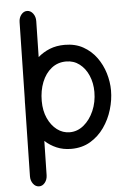

<svg xmlns="http://www.w3.org/2000/svg" viewBox="-63 -784 694 1056"><g transform="rotate(-5 284.5 -255.5)"><path d="M108.9 227.5Q89.8 227.1 76.7 209.5Q63.5 191.9 64 167.5L71.8 -228.5Q71.8 -233.4 71.8 -238.3Q71.8 -251 72.8 -263.7L81.1 -681.6Q81.5 -706.1 95.2 -722.9Q108.9 -739.7 127.9 -739.3Q147 -738.8 160.2 -721.2Q173.3 -703.6 172.9 -679.2L168.9 -481Q197.3 -505.9 234.1 -520.8Q271 -535.6 316.9 -535.6Q375.5 -535.6 418.9 -511.2Q462.4 -486.8 491.5 -446.8Q520.5 -406.7 534.9 -358.9Q549.3 -311 549.3 -263.7Q549.3 -211.9 533.4 -158.7Q517.6 -105.5 486.3 -61Q455.1 -16.6 409.4 10.5Q363.8 37.6 303.7 37.6Q259.8 37.6 223.6 22.2Q187.5 6.8 159.7 -19L155.8 169.9Q155.3 194.3 141.6 211.2Q127.9 228 108.9 227.5ZM316.9 -443.8Q270.5 -443.8 236.1 -416.5Q201.7 -389.2 183.1 -342.5Q164.6 -295.9 164.6 -238.3Q164.6 -185.1 183.3 -143.6Q202.1 -102.1 233.6 -78.1Q265.1 -54.2 303.7 -54.2Q346.2 -54.2 381.1 -83Q416 -111.8 436.8 -159.7Q457.5 -207.5 457.5 -263.7Q457.5 -313 439.9 -354Q422.4 -395 390.6 -419.4Q358.9 -443.8 316.9 -443.8Z"/></g></svg>

Font: Mikhak Medium
Style: Regular
Weight: 500
Designer: Amin Abedi
Version: Version 3.3